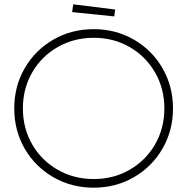

<svg xmlns="http://www.w3.org/2000/svg" viewBox="-20 -855 867 889"><path d="M46 -353Q46 -456 94.5 -539.5Q143 -623 227 -671.5Q311 -720 414 -720Q516 -720 600 -671.5Q684 -623 732.5 -539Q781 -455 781 -353Q781 -251 732.5 -167Q684 -83 600 -34.5Q516 14 414 14Q311 14 227 -34.5Q143 -83 94.5 -166.5Q46 -250 46 -353ZM741 -353Q741 -445 698 -519.5Q655 -594 580.5 -637Q506 -680 414 -680Q322 -680 247 -637Q172 -594 129 -519.5Q86 -445 86 -353Q86 -261 129 -186.5Q172 -112 247 -69Q322 -26 414 -26Q506 -26 580.5 -69Q655 -112 698 -186.5Q741 -261 741 -353ZM513 -811 319 -835 314 -799 509 -779Z"/></svg>

Font: Lineal Thin
Style: Regular
Weight: 200
Designer: Created by Frank Adebiaye with contributions from Anton Moglia & Ariel Martín Pérez
Created by Frank ADEBIAYE with FontF
Foundry: Velvetyne Type Foundry
Version: Version 2.000;Glyphs 3.2 (3227)